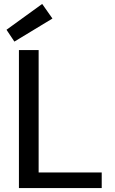

<svg xmlns="http://www.w3.org/2000/svg" viewBox="-20 -954 582 974"><path d="M76 0V-700H176V-79H496V0ZM53 -743 13 -803 194 -934 246 -860Z"/></svg>

Font: DM Sans 9pt Medium
Style: Regular
Weight: 500
Version: Version 4.004;gftools[0.9.30]